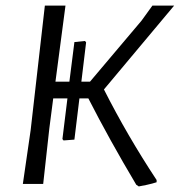

<svg xmlns="http://www.w3.org/2000/svg" viewBox="-20 -660 645 689"><path d="M353 -339Q437 -173 542 -14V-6Q527 -1 506 3.5Q485 8 478 9L469 3Q372 -160 297 -307H265L247 -159L208 -156L204 -161L222 -307H171L157 -199L135 0H62L90 -193L141 -640H215L179 -367H229L247 -509L285 -513L289 -508L272 -367H303L488 -586L527 -640H605Z"/></svg>

Font: Alegreya Sans SC
Style: Italic
Weight: 400
Italic angle: -7°
Designer: Juan Pablo del Peral
Foundry: Huerta Tipografica
Version: Version 2.008; ttfautohint (v1.6)